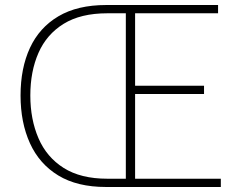

<svg xmlns="http://www.w3.org/2000/svg" viewBox="-20 -746 953 766"><path d="M403 0Q288 0 212.5 -46Q137 -92 99.5 -174.5Q62 -257 62 -365Q62 -474 99.5 -555Q137 -636 213 -681Q289 -726 404 -726H850V-693H519V-404H794V-371H519V-33H861V0ZM408 -33H482V-693H408Q302 -693 234 -651Q166 -609 133.5 -535Q101 -461 101 -365Q101 -270 133.5 -194.5Q166 -119 234 -76Q302 -33 408 -33Z"/></svg>

Font: Noto Sans TC Thin
Style: Regular
Weight: 100
Designer: Ryoko NISHIZUKA 西塚涼子 (kana, bopomofo & ideographs); Paul D. Hunt (Latin, Greek & Cyrillic); Sandoll Communications 산돌커뮤니
Foundry: Adobe
Version: Version 2.004-H2;hotconv 1.0.118;makeotfexe 2.5.65603